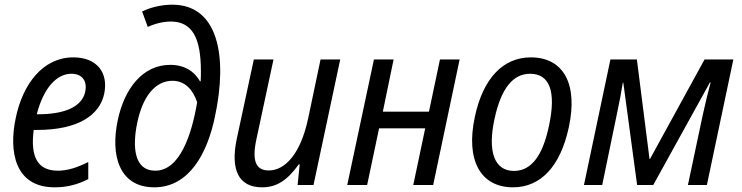

<svg xmlns="http://www.w3.org/2000/svg" viewBox="-20 -790 3168 820"><path d="M213 10C270 10 313 -3 357 -25V-98C309 -74 268 -61 227 -61C140 -61 109 -121 124 -235H138C314 -235 405 -298 425 -389C444 -481 393 -545 293 -545C164 -545 77 -432 47 -285C17 -143 43 10 213 10ZM285 -475C334 -475 353 -441 344 -398C329 -330 249 -302 143 -302H137C167 -418 224 -475 285 -475Z M639 10C789 10 866 -137 898 -292C954 -553 910 -770 716 -770C672 -770 623 -759 587 -741L611 -675C644 -690 679 -698 709 -698C800 -698 838 -630 838 -486C838 -474 838 -457 837 -443H834C813 -480 774 -513 707 -513C588 -513 511 -410 483 -277C451 -128 488 10 639 10ZM643 -61C552 -61 545 -164 566 -265C589 -377 642 -445 717 -445C770 -445 805 -406 822 -353C799 -217 749 -61 643 -61Z M1099 10C1160 10 1206 -18 1256 -88H1260L1251 0H1319L1433 -536H1349L1296 -284C1263 -129 1195 -62 1128 -62C1073 -62 1055 -102 1075 -195L1148 -536H1064L991 -196C963 -62 1001 10 1099 10Z M1463 0H1548L1599 -242H1796L1745 0H1830L1943 -536H1859L1812 -313H1615L1661 -536H1577Z M2171 10C2289 10 2373 -79 2409 -245C2450 -432 2386 -545 2247 -545C2129 -545 2043 -456 2008 -291C1968 -106 2032 10 2171 10ZM2175 -60C2093 -60 2061 -140 2092 -282C2120 -413 2171 -475 2244 -475C2327 -475 2356 -400 2325 -255C2298 -123 2248 -60 2175 -60Z M2474 0H2552L2615 -305C2625 -350 2634 -400 2640 -437H2642L2701 0H2770L3012 -438H3015C3004 -396 2992 -348 2982 -302L2918 0H2999L3112 -536H2989L2756 -111H2754L2700 -536H2587Z"/></svg>

Font: Noto Sans SemiCondensed
Style: Italic
Weight: 400
Width: 4
Italic angle: -12°
Designer: Monotype Design Team
Foundry: Monotype Imaging Inc.
Version: Version 2.013